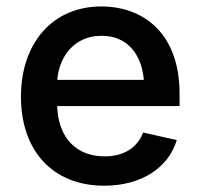

<svg xmlns="http://www.w3.org/2000/svg" viewBox="-20 -573 629 604"><path d="M307.6 11.2C426.3 11.2 510.3 -46.4 536.1 -132.3L430.2 -156.2C411.6 -106.9 367.7 -81.1 309.1 -81.1C222.7 -81.1 163.6 -136.2 159.7 -239.3H544.9V-277.8C544.9 -473.1 426.3 -552.7 298.8 -552.7C145 -552.7 45.9 -437 45.9 -269C45.9 -99.1 145.5 11.2 307.6 11.2ZM160.2 -321.8C166.5 -398.4 216.3 -460.4 299.3 -460.4C379.4 -460.4 424.8 -404.8 432.6 -321.8Z"/></svg>

Font: Raveo Medium
Style: Regular
Weight: 500
Designer: Jakub Foglar, Rasmus Andersson (Inter)
Foundry: Jakubfoglar.com
Version: Version 1.100;Glyphs 3.2.3 (3260)